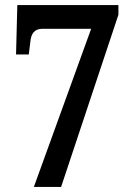

<svg xmlns="http://www.w3.org/2000/svg" viewBox="-20 -734 524 754"><path d="M113 0H220L445 -676V-714H48L43 -520H93L99 -568C102 -604 116 -621 148 -621H338Z"/></svg>

Font: Noto Serif Myanmar Condensed SemiBold
Style: Regular
Weight: 600
Width: 3
Designer: Ben Mitchell and the Monotype Design Team
Foundry: Monotype Imaging Inc.
Version: Version 2.106